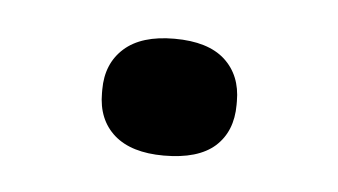

<svg xmlns="http://www.w3.org/2000/svg" viewBox="-26 -342 285 162"><g transform="rotate(5 117.0 -260.5)"><path d="M116.5 -210.5Q89 -210.5 74.5 -223.2Q60 -236 60 -258.5V-261.5Q60 -283.5 74.5 -296.5Q89 -309.5 117 -309.5Q145.5 -309.5 159.8 -296.5Q174 -283.5 174 -261.5V-258.5Q174 -236 159.8 -223.2Q145.5 -210.5 116.5 -210.5Z"/></g></svg>

Font: Anek Latin Expanded
Style: Regular
Weight: 400
Width: 7
Designer: Yesha Goshar
Foundry: Ek Type
Version: Version 1.003